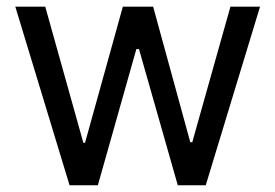

<svg xmlns="http://www.w3.org/2000/svg" viewBox="-20 -550 817 570"><path d="M25.4 -530.3H114.3L227.5 -126H232.4L344.7 -530.3H434.6L544.9 -127.9H550.8L664.1 -530.3H752L590.8 0H507.8L392.6 -404.3H384.8L270.5 0H186.5Z"/></svg>

Font: Pretendard
Style: Regular
Weight: 400
Designer: Base glyphs from Inter by Rasmus Andersson; Hangeul glyphs from Noto Sans CJK(Source Han Sans) by Jang Soo-young and Kan
Foundry: Kil Hyung-jin
Version: Version 1.309